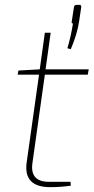

<svg xmlns="http://www.w3.org/2000/svg" viewBox="-20 -766 386 792"><path d="M272 -563 258 -567Q272 -613 281 -669Q274 -669 276 -678L285 -736Q286 -746 297 -746H308Q316 -746 315 -736L306 -676Q298 -624 272 -563ZM165 -458 114 -95Q102 -16 182 -16H271L272 0Q231 6 187 6Q76 6 90 -96L141 -458H53L56 -475L144 -480L165 -631H189L168 -480H346L342 -458Z"/></svg>

Font: Exo 2.0 Thin
Style: Italic
Weight: 250
Italic angle: -8°
Designer: Natanael Gama
Version: Version 1.001;PS 001.001;hotconv 1.0.70;makeotf.lib2.5.58329